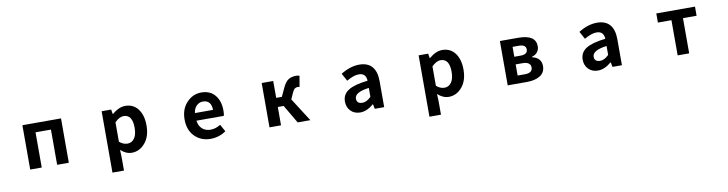

<svg xmlns="http://www.w3.org/2000/svg" viewBox="-23 -1373 9047 2386"><g transform="rotate(-10 4500.0 -179.5)"><path d="M256.8 0V-559.6H744.1V0H596.7V-444.3H402.3V0Z M1256.8 214.8V-559.6H1377L1386.7 -502H1390.6Q1475.6 -574.2 1555.7 -574.2Q1658.2 -574.2 1716.8 -496.6Q1775.4 -418.9 1775.4 -289.1Q1775.4 -150.4 1705.6 -68.4Q1635.7 13.7 1538.1 13.7Q1464.8 13.7 1398.4 -46.9L1402.3 44.9V214.8ZM1625 -287.1Q1625 -453.1 1513.7 -453.1Q1460.9 -453.1 1402.3 -394.5V-149.4Q1451.2 -107.4 1504.9 -107.4Q1558.6 -107.4 1591.8 -153.3Q1625 -199.2 1625 -287.1Z M2532.2 13.7Q2412.1 13.7 2333 -65.4Q2253.9 -144.5 2253.9 -279.3Q2253.9 -410.2 2331.5 -492.2Q2409.2 -574.2 2514.6 -574.2Q2627 -574.2 2688 -500Q2749 -425.8 2749 -305.7Q2749 -261.7 2742.2 -239.3H2396.5Q2405.3 -171.9 2446.8 -135.3Q2488.3 -98.6 2551.8 -98.6Q2616.2 -98.6 2677.7 -137.7L2727.5 -47.9Q2639.6 13.7 2532.2 13.7ZM2394.5 -335.9H2623Q2623 -394.5 2596.2 -427.2Q2569.3 -460 2516.6 -460Q2470.7 -460 2436.5 -427.7Q2402.3 -395.5 2394.5 -335.9Z M3603.5 -294.9 3792 0H3631.8L3496.1 -231.4H3421.9V0H3276.4V-559.6H3421.9V-346.7H3493.2L3543.9 -455.1Q3575.2 -523.4 3614.3 -548.8Q3653.3 -574.2 3712.9 -574.2Q3736.3 -574.2 3754.9 -566.4L3731.4 -429.7Q3719.7 -433.6 3710.9 -433.6Q3686.5 -433.6 3670.4 -421.4Q3654.3 -409.2 3637.7 -372.1Z M4420.9 13.7Q4346.7 13.7 4300.8 -33.2Q4254.9 -80.1 4254.9 -152.3Q4254.9 -242.2 4331.5 -291.5Q4408.2 -340.8 4577.1 -359.4Q4573.2 -456.1 4482.4 -456.1Q4418 -456.1 4328.1 -403.3L4275.4 -500Q4395.5 -574.2 4508.8 -574.2Q4615.2 -574.2 4669.4 -511.7Q4723.6 -449.2 4723.6 -327.1V0H4604.5L4592.8 -59.6H4589.8Q4504.9 13.7 4420.9 13.7ZM4468.8 -100.6Q4521.5 -100.6 4577.1 -156.2V-268.6Q4395.5 -245.1 4395.5 -164.1Q4395.5 -100.6 4468.8 -100.6Z M5256.8 214.8V-559.6H5377L5386.7 -502H5390.6Q5475.6 -574.2 5555.7 -574.2Q5658.2 -574.2 5716.8 -496.6Q5775.4 -418.9 5775.4 -289.1Q5775.4 -150.4 5705.6 -68.4Q5635.7 13.7 5538.1 13.7Q5464.8 13.7 5398.4 -46.9L5402.3 44.9V214.8ZM5625 -287.1Q5625 -453.1 5513.7 -453.1Q5460.9 -453.1 5402.3 -394.5V-149.4Q5451.2 -107.4 5504.9 -107.4Q5558.6 -107.4 5591.8 -153.3Q5625 -199.2 5625 -287.1Z M6282.2 0V-559.6H6513.7Q6734.4 -559.6 6734.4 -414.1Q6734.4 -373 6710.4 -341.3Q6686.5 -309.6 6639.6 -296.9V-292Q6755.9 -265.6 6755.9 -161.1Q6755.9 -80.1 6692.4 -40Q6628.9 0 6526.4 0ZM6424.8 -335.9H6502Q6592.8 -335.9 6592.8 -398.4Q6592.8 -460.9 6503.9 -460.9H6424.8ZM6424.8 -98.6H6517.6Q6613.3 -98.6 6613.3 -169.9Q6613.3 -201.2 6588.4 -220.2Q6563.5 -239.3 6513.7 -239.3H6424.8Z M7420.9 13.7Q7346.7 13.7 7300.8 -33.2Q7254.9 -80.1 7254.9 -152.3Q7254.9 -242.2 7331.5 -291.5Q7408.2 -340.8 7577.1 -359.4Q7573.2 -456.1 7482.4 -456.1Q7418 -456.1 7328.1 -403.3L7275.4 -500Q7395.5 -574.2 7508.8 -574.2Q7615.2 -574.2 7669.4 -511.7Q7723.6 -449.2 7723.6 -327.1V0H7604.5L7592.8 -59.6H7589.8Q7504.9 13.7 7420.9 13.7ZM7468.8 -100.6Q7521.5 -100.6 7577.1 -156.2V-268.6Q7395.5 -245.1 7395.5 -164.1Q7395.5 -100.6 7468.8 -100.6Z M8426.8 0V-444.3H8255.9V-559.6H8744.1V-444.3H8572.3V0Z"/></g></svg>

Font: GenEi Gothic M Regular
Style: Bold
Weight: 700
Designer: o_tamon (Modified); [Source Han Sans]
Ryoko NISHIZUKA  (kana & ideographs); Paul D. Hunt (Latin, Greek & Cyrillic); Wenl
Version: Version 1.1a;Original Version 1.004